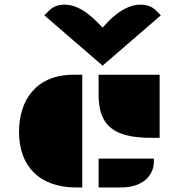

<svg xmlns="http://www.w3.org/2000/svg" viewBox="-20 -828 789 848"><path d="M415.5 -410.6C415.5 -272 481.9 -219.2 650.4 -219.2H685.1V-498H415.5ZM64 -245.1C64 -98.6 149.4 0 317.9 0H343.3V-498H305.7C137.2 -498 64 -383.3 64 -245.1ZM415.5 0H513.2C620.6 0 659.7 -62 659.7 -113.8V-127.4H415.5ZM433.1 -538.1 690.4 -760.3 668.5 -782.2C651.4 -799.3 627.9 -807.6 600.1 -807.6C555.2 -807.6 507.3 -782.2 460.9 -735.8L433.1 -706.1L403.8 -735.8C357.4 -782.2 310.1 -807.6 265.6 -807.6C237.8 -807.6 214.8 -799.3 197.8 -782.2L175.8 -760.3Z"/></svg>

Font: Plaster
Style: Regular
Weight: 400
Designer: Eben Sorkin
Foundry: Eben Sorkin
Version: Version 1.007